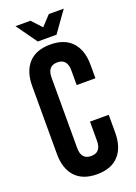

<svg xmlns="http://www.w3.org/2000/svg" viewBox="-163 -927 709 1002"><g transform="rotate(-20 191.5 -426.0)"><path d="M196 10Q117 10 75.5 -35Q34 -80 34 -162V-538Q34 -620 75.5 -665Q117 -710 196 -710Q275 -710 316.5 -665Q358 -620 358 -538V-464H254V-545Q254 -610 199 -610Q144 -610 144 -545V-154Q144 -90 199 -90Q254 -90 254 -154V-261H358V-162Q358 -80 316.5 -35Q275 10 196 10ZM59 -862H142L193 -807L244 -862H327L245 -747H141Z"/></g></svg>

Font: Booming Bebas 2
Style: Regular
Weight: 400
Designer: Ryoichi Tsunekawa
Foundry: Ryoichi Tsunekawa
Version: Version 2.000